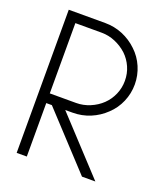

<svg xmlns="http://www.w3.org/2000/svg" viewBox="-125 -750 722 837"><g transform="rotate(20 236.0 -332.0)"><path d="M353 0 123 -248H97V0H50V-664H219Q262 -664 300.5 -648Q339 -632 369 -603Q399 -575 415.5 -536.5Q432 -498 432 -456Q432 -414 415.5 -375.5Q399 -337 369 -309Q339 -280 300.5 -264Q262 -248 219 -248H185L415 0ZM97 -619V-293H219Q252 -293 283 -306Q314 -319 337 -341Q360 -363 373 -393Q386 -423 386 -456Q386 -490 373 -519.5Q360 -549 337 -571Q313 -593 282.5 -606Q252 -619 219 -619Z"/></g></svg>

Font: Sulphur Point Light
Style: Regular
Weight: 300
Designer: Noponies / Dale Sattler
Foundry: Noponies
Version: Version 1.000; ttfautohint (v1.8)